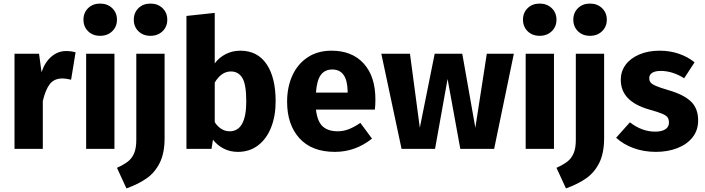

<svg xmlns="http://www.w3.org/2000/svg" viewBox="-20 -831 3934 1072"><path d="M402 -539 377 -386Q347 -393 329 -393Q283 -393 258.5 -362Q234 -331 219 -267V0H61V-531H198L212 -428Q230 -483 266.5 -514.5Q303 -546 349 -546Q377 -546 402 -539Z M619 0H461V-531H619ZM633 -721Q633 -682 606.5 -656.5Q580 -631 539 -631Q498 -631 472 -656.5Q446 -682 446 -721Q446 -760 472 -785.5Q498 -811 539 -811Q580 -811 606.5 -785.5Q633 -760 633 -721Z M899 -60Q899 23 872.5 77Q846 131 800.5 163.5Q755 196 686 221L633 106Q672 88 694 71Q716 54 728.5 25.5Q741 -3 741 -50V-531H899ZM914 -721Q914 -682 887.5 -656.5Q861 -631 820 -631Q779 -631 753 -656.5Q727 -682 727 -721Q727 -760 753 -785.5Q779 -811 820 -811Q861 -811 887.5 -785.5Q914 -760 914 -721Z M1519 -265Q1519 -183 1493.5 -119Q1468 -55 1420.5 -19Q1373 17 1308 17Q1265 17 1229.5 -1Q1194 -19 1169 -51L1161 0H1021V-742L1179 -759V-477Q1203 -510 1240.5 -529Q1278 -548 1322 -548Q1417 -548 1468 -473.5Q1519 -399 1519 -265ZM1355 -265Q1355 -360 1333 -396Q1311 -432 1269 -432Q1216 -432 1179 -370V-149Q1194 -125 1215.5 -111.5Q1237 -98 1262 -98Q1355 -98 1355 -265Z M2073 -219H1744Q1752 -152 1782 -125Q1812 -98 1865 -98Q1897 -98 1927 -109.5Q1957 -121 1992 -145L2057 -57Q1964 17 1850 17Q1721 17 1652 -59Q1583 -135 1583 -263Q1583 -344 1612 -408.5Q1641 -473 1697 -510.5Q1753 -548 1831 -548Q1946 -548 2011 -476Q2076 -404 2076 -276Q2076 -243 2073 -219ZM1921 -321Q1919 -443 1835 -443Q1794 -443 1771.5 -413Q1749 -383 1744 -314H1921Z M2739 0H2550L2479 -390L2409 0H2222L2109 -531H2269L2324 -118L2407 -531H2561L2634 -118L2698 -531H2849Z M3073 0H2915V-531H3073ZM3087 -721Q3087 -682 3060.5 -656.5Q3034 -631 2993 -631Q2952 -631 2926 -656.5Q2900 -682 2900 -721Q2900 -760 2926 -785.5Q2952 -811 2993 -811Q3034 -811 3060.5 -785.5Q3087 -760 3087 -721Z M3353 -60Q3353 23 3326.5 77Q3300 131 3254.5 163.5Q3209 196 3140 221L3087 106Q3126 88 3148 71Q3170 54 3182.5 25.5Q3195 -3 3195 -50V-531H3353ZM3368 -721Q3368 -682 3341.5 -656.5Q3315 -631 3274 -631Q3233 -631 3207 -656.5Q3181 -682 3181 -721Q3181 -760 3207 -785.5Q3233 -811 3274 -811Q3315 -811 3341.5 -785.5Q3368 -760 3368 -721Z M3858 -483 3800 -394Q3735 -435 3669 -435Q3638 -435 3621.5 -424.5Q3605 -414 3605 -395Q3605 -380 3612.5 -370.5Q3620 -361 3643 -351Q3666 -341 3714 -327Q3797 -303 3837.5 -264.5Q3878 -226 3878 -158Q3878 -104 3847 -64.5Q3816 -25 3762 -4Q3708 17 3642 17Q3575 17 3517.5 -4Q3460 -25 3420 -62L3497 -148Q3564 -96 3638 -96Q3674 -96 3694.5 -109Q3715 -122 3715 -146Q3715 -165 3707 -176Q3699 -187 3676 -196.5Q3653 -206 3603 -220Q3524 -243 3485 -284Q3446 -325 3446 -386Q3446 -432 3472.5 -468.5Q3499 -505 3548.5 -526.5Q3598 -548 3663 -548Q3720 -548 3770 -531Q3820 -514 3858 -483Z"/></svg>

Font: Statis Sans
Style: Bold
Weight: 700
Designer: bBox Type GmbH
Foundry: bBox Type GmbH
Version: Version 1.000